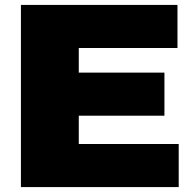

<svg xmlns="http://www.w3.org/2000/svg" viewBox="-20 -760 789 780"><path d="M65 0V-740H701V-565H300V-175H706V0ZM179 -290V-465H648V-290Z"/></svg>

Font: Encode Sans SC Expanded Black
Style: Regular
Weight: 900
Width: 7
Designer: Multiple Designers
Foundry: Impallari Type
Version: Version 3.002